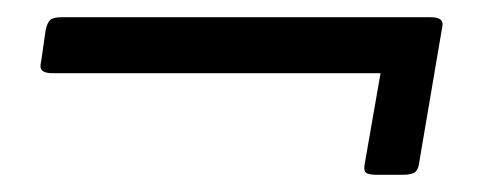

<svg xmlns="http://www.w3.org/2000/svg" viewBox="-20 -370 570 223"><path d="M480 -350Q494 -350 494 -342Q494 -339 493 -335L467 -182Q466 -173 462 -170Q458 -167 448 -167H417Q407 -167 404.5 -170Q402 -173 404 -182L422 -285H41Q27 -285 27 -293Q27 -296 28 -300L33 -335Q35 -344 38.5 -347Q42 -350 52 -350Z"/></svg>

Font: Crete Round
Style: Italic
Weight: 400
Designer: Veronika Burian
Foundry: TypeTogether
Version: Version 1.001; ttfautohint (v1.6)